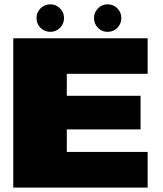

<svg xmlns="http://www.w3.org/2000/svg" viewBox="-20 -848 736 868"><path d="M40 0H647.5V-161H282V-263H615.5V-415H282V-514.5H647.5V-675H40ZM207.5 -704Q233 -704 251.2 -722.2Q269.5 -740.5 269.5 -766.5Q269.5 -792 251.2 -810.2Q233 -828.5 207.5 -828.5Q181.5 -828.5 163.2 -810.2Q145 -792 145 -766.5Q145 -740.5 163.2 -722.2Q181.5 -704 207.5 -704ZM466.5 -704Q492.5 -704 510.5 -722.2Q528.5 -740.5 528.5 -766.5Q528.5 -792 510.5 -810.2Q492.5 -828.5 466.5 -828.5Q441 -828.5 423 -810.2Q405 -792 405 -766.5Q405 -740.5 422.8 -722.2Q440.5 -704 466.5 -704Z"/></svg>

Font: Anybody SemiExpanded Black
Style: Regular
Weight: 900
Width: 6
Version: Version 1.113;gftools[0.9.25]